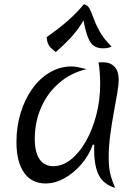

<svg xmlns="http://www.w3.org/2000/svg" viewBox="-20 -869 671 922"><path d="M426 -175Q407 -122 370 -79.5Q333 -37 288.5 -12.5Q244 12 199 12Q132 12 95.5 -40Q59 -92 59 -187Q59 -262 79.5 -328Q100 -394 136 -444Q172 -494 220.5 -522Q269 -550 324 -550Q338 -550 354.5 -546.5Q371 -543 396 -537Q322 -520 265.5 -472Q209 -424 178 -354Q147 -284 147 -202Q147 -138 170 -104.5Q193 -71 236 -71Q280 -71 320.5 -103Q361 -135 392.5 -190.5Q424 -246 442.5 -317Q461 -388 461 -466Q461 -492 459 -520Q457 -548 453 -570Q460 -569 465 -569.5Q470 -570 474 -570Q510 -570 530 -548.5Q550 -527 550 -488Q550 -462 543 -421Q536 -380 526.5 -329Q517 -278 509.5 -222Q502 -166 502 -111Q502 -68 509 -37Q516 -6 533 33Q478 17 455 -27Q432 -71 432 -154Q432 -166 433 -173ZM248 -619Q239 -625 222.5 -641Q206 -657 204 -691Q319 -770 383 -849Q402 -844 411 -826Q420 -808 429.5 -781Q439 -754 458 -719Q477 -684 516 -645Q511 -643 501.5 -640Q492 -637 474 -637Q449 -637 432 -648Q415 -659 403 -688Q391 -717 381 -771Q359 -733 329.5 -699Q300 -665 248 -619Z"/></svg>

Font: Merienda Light
Style: Regular
Weight: 300
Designer: Eduardo Rodriguez Tunni
Foundry: Eduardo Rodriguez Tunni
Version: Version 2.001; ttfautohint (v1.8.4.7-5d5b)